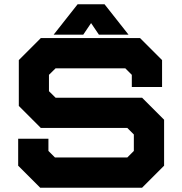

<svg xmlns="http://www.w3.org/2000/svg" viewBox="-20 -878 852 898"><path d="M168 0 65 -103V-229H206.5V-172L237 -141.5H575.5L606 -172V-249L575.5 -279.5H171L68 -382.5V-597L171 -700H635L738 -597V-471H596.5V-528L566 -558.5H240L209 -528V-451.5L240 -421H644.5L747.5 -318V-103L644.5 0ZM343 -858H469L581 -716H442.5L406 -770L369.5 -716H231Z"/></svg>

Font: Tourney Expanded Black
Style: Regular
Weight: 900
Width: 7
Designer: Tyler Finck
Foundry: Etcetera Type Co
Version: Version 1.010; ttfautohint (v1.8.3)